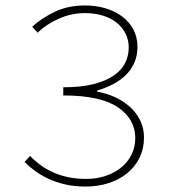

<svg xmlns="http://www.w3.org/2000/svg" viewBox="-20 -672 640 704"><path d="M294 12Q252 12 218 4Q184 -4 156.5 -17Q129 -30 107.5 -46Q86 -62 70 -78L90 -100Q106 -84 125.5 -69Q145 -54 170.5 -42Q196 -30 227 -23Q258 -16 296 -16Q334 -16 367 -27Q400 -38 424 -57.5Q448 -77 462 -104.5Q476 -132 476 -166Q476 -235 412.5 -278.5Q349 -322 212 -322V-352Q277 -352 322.5 -363.5Q368 -375 397 -395Q426 -415 439 -441.5Q452 -468 452 -498Q452 -526 440 -549.5Q428 -573 407 -589.5Q386 -606 356.5 -615Q327 -624 292 -624Q241 -624 194.5 -603Q148 -582 118 -552L98 -574Q133 -606 181.5 -629Q230 -652 292 -652Q332 -652 367 -641.5Q402 -631 428 -611.5Q454 -592 469 -564Q484 -536 484 -500Q484 -468 472.5 -442Q461 -416 441 -396.5Q421 -377 394 -363Q367 -349 336 -340V-336Q370 -330 401 -316Q432 -302 456 -280.5Q480 -259 494 -230.5Q508 -202 508 -168Q508 -127 491.5 -93.5Q475 -60 446 -36.5Q417 -13 378 -0.5Q339 12 294 12Z"/></svg>

Font: Source Code Pro ExtraLight
Style: Regular
Weight: 200
Monospace: yes
Designer: Paul D. Hunt, Teo Tuominen
Foundry: Adobe Systems Incorporated
Version: Version 2.030;PS 1.000;hotconv 16.6.51;makeotf.lib2.5.65220